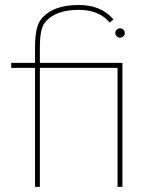

<svg xmlns="http://www.w3.org/2000/svg" viewBox="-20 -732 592 752"><path d="M463.4 -615.7Q468.8 -610.4 468.8 -602.5Q468.8 -595.2 463.4 -589.8Q458 -584.5 450.2 -584.5Q442.9 -584.5 437 -589.8Q431.6 -595.2 431.6 -602.5Q431.6 -610.4 437 -615.7Q442.9 -621.1 450.2 -621.1Q458 -621.1 463.4 -615.7ZM440.4 -466.3H136.2V0H117.2V-466.3H23.9V-485.8H117.2V-548.8Q117.2 -626 140.1 -655.3Q184.6 -712.4 287.1 -712.4H289.1Q377 -712.4 424.3 -655.8L409.7 -643.6Q367.7 -693.4 289.1 -693.4Q194.8 -693.4 155.8 -643.6Q136.2 -619.1 136.2 -548.8V-485.8H459.5V0H440.4Z"/></svg>

Font: Fortheenas_01
Style: Regular
Weight: 100
Designer: Situjuh Nazara
Version: Version 1.10 September 8, 2014